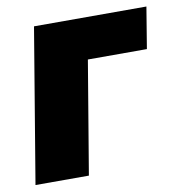

<svg xmlns="http://www.w3.org/2000/svg" viewBox="-67 -607 627 669"><g transform="rotate(-10 247.0 -272.5)"><path d="M494.3 -545.5 470.2 -399.1H261.4L194.6 0H5.7L96.6 -545.5Z"/></g></svg>

Font: Karasuma Gothic
Style: Italic
Weight: 900
Italic angle: -9.39999°
Designer: Rasmus Andersson / Ryoko Nishizuka
Foundry: Genbu
Version: Version 1.00